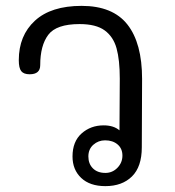

<svg xmlns="http://www.w3.org/2000/svg" viewBox="-20 -632 595 654"><path d="M464 -363 463 -130Q463 -64 429.5 -31Q396 2 339 2Q286 2 256.5 -26Q227 -54 227 -99Q227 -150 258 -177.5Q289 -205 333 -205Q367 -205 387 -188L388 -364Q388 -428 377 -467.5Q366 -507 336.5 -528.5Q307 -550 251 -550Q172 -550 144.5 -513.5Q117 -477 117 -410Q117 -379 81 -379Q61 -379 52.5 -389.5Q44 -400 44 -427Q44 -511 99 -561.5Q154 -612 258 -612Q364 -612 414 -548.5Q464 -485 464 -363ZM397 -102Q397 -126 380.5 -140Q364 -154 338 -154Q315 -154 298 -139Q281 -124 281 -99Q281 -74 296.5 -58.5Q312 -43 339 -43Q363 -43 380 -60.5Q397 -78 397 -102Z"/></svg>

Font: Mali
Style: Regular
Weight: 400
Version: Version 1.000; ttfautohint (v1.6)